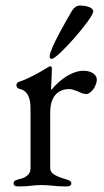

<svg xmlns="http://www.w3.org/2000/svg" viewBox="-20 -669 374 692"><path d="M167 -457C187 -457 316 -603 316 -628C316 -642 292 -649 267 -649C257 -649 246 -641 240 -631C224 -604 159 -493 159 -466C159 -459 162 -457 167 -457ZM49 3C89 3 95 -2 130 -2C165 -2 177 3 217 3C231 3 237 0 237 -8C237 -17 228 -20 214 -24C181 -34 161 -44 161 -62V-264C161 -331 198 -348 230 -348C240 -348 251 -343 262 -339C272 -334 282 -330 290 -330C310 -330 329 -362 329 -382C329 -400 309 -414 281 -414C242 -414 198 -385 166 -346C165 -346 164 -347 164 -348C166 -380 167 -416 167 -423C167 -427 165 -430 162 -430C159 -430 155 -428 147 -423C126 -410 83 -385 48 -374C44 -373 39 -368 39 -362C39 -356 44 -350 49 -349C82 -342 90 -313 90 -277V-62C90 -43 77 -30 52 -24C37 -20 29 -18 29 -8C29 0 35 3 49 3Z"/></svg>

Font: EB Garamond
Style: Regular
Weight: 400
Designer: Georg Duffner and Octavio Pardo
Foundry: Georg Duffner
Version: Version 1.000;PS 001.000;hotconv 1.0.88;makeotf.lib2.5.64775